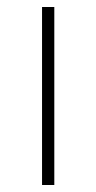

<svg xmlns="http://www.w3.org/2000/svg" viewBox="-20 -528 275 548"><path d="M135 0V-508H100V0Z"/></svg>

Font: IBM Plex Thai Looped ExtraLight
Style: Regular
Weight: 200
Designer: Mike Abbink, Paul van der Laan, Pieter van Rosmalen, Ben Mitchell, Mark Frömberg
Foundry: Bold Monday
Version: Version 1.0